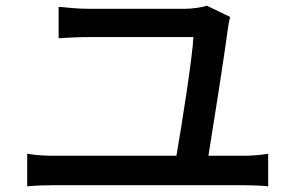

<svg xmlns="http://www.w3.org/2000/svg" viewBox="-20 -706 1040 678"><path d="M76 -163V-48C108 -51 140 -52 168 -52H840C861 -52 900 -51 927 -48V-163C902 -159 872 -156 840 -156H716C734 -266 773 -515 785 -607C786 -615 789 -634 793 -646L710 -686C696 -680 657 -675 635 -675C568 -675 344 -675 289 -675C256 -675 218 -679 187 -682V-571C220 -573 252 -575 290 -575C344 -575 580 -575 663 -575C660 -507 622 -265 603 -156H168C139 -156 106 -158 76 -163Z"/></svg>

Font: Noto Sans JP Medium
Style: Regular
Weight: 500
Designer: Ryoko NISHIZUKA 西塚涼子 (kana, bopomofo & ideographs); Paul D. Hunt (Latin, Greek & Cyrillic); Sandoll Communications 산돌커뮤니
Foundry: Adobe
Version: Version 2.004;hotconv 1.0.118;makeotfexe 2.5.65603